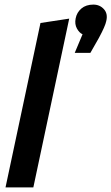

<svg xmlns="http://www.w3.org/2000/svg" viewBox="-20 -815 484 835"><path d="M4 0 156 -715 281 -734 125 0ZM442 -723Q438 -702 410 -650L373 -585H305L339 -666Q325 -672 314.5 -691Q304 -710 309 -735Q314 -761 334 -778Q354 -795 386 -795Q414 -795 432 -775Q450 -755 442 -723Z"/></svg>

Font: Radio Canada Condensed SemiBold
Style: Italic
Weight: 600
Width: 3
Italic angle: -12°
Designer: Charles Daoud, Etienne Aubert Bonn, Alexandre Saumier Demers, Jacques Le Bailly
Foundry: Radio-Canada
Version: Version 2.104; ttfautohint (v1.8.4.7-5d5b);gftools[0.9.28.de